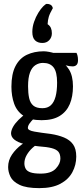

<svg xmlns="http://www.w3.org/2000/svg" viewBox="-20 -775 433 992"><path d="M183 197Q116 197 81 180Q46 163 34 138Q22 113 22 88Q22 53 42 23.5Q62 -6 92.5 -28.5Q123 -51 157 -61L187 -37Q168 -29 149 -12Q130 5 118 26Q106 47 106 69Q106 84 112.5 96.5Q119 109 137.5 115.5Q156 122 190 122Q244 122 268 96.5Q292 71 292 45Q292 22 282 9.5Q272 -3 247.5 -9.5Q223 -16 179 -19Q137 -23 105 -31Q73 -39 55 -53Q37 -67 37 -87Q38 -103 48 -120.5Q58 -138 76.5 -156.5Q95 -175 120 -192L170 -175Q164 -171 153 -160.5Q142 -150 133 -137.5Q124 -125 124 -114Q124 -101 158 -95Q192 -89 242 -83Q281 -77 311 -64.5Q341 -52 357.5 -29Q374 -6 374 34Q374 77 354 114.5Q334 152 292 174.5Q250 197 183 197ZM195 -154Q135 -154 101 -177Q67 -200 53 -239.5Q39 -279 39 -327Q39 -393 60 -433.5Q81 -474 119 -492Q157 -510 206 -510Q217 -510 233.5 -507Q250 -504 264 -499L281 -463Q316 -449 336.5 -416Q357 -383 357 -329Q357 -276 340.5 -237Q324 -198 288.5 -176Q253 -154 195 -154ZM199 -216Q226 -216 242.5 -231Q259 -246 267 -275.5Q275 -305 275 -348Q275 -403 257 -426.5Q239 -450 202 -450Q181 -450 163 -438.5Q145 -427 135 -400.5Q125 -374 125 -329Q125 -294 130.5 -268.5Q136 -243 152 -229.5Q168 -216 199 -216ZM355 -432Q340 -432 319 -437.5Q298 -443 277 -449.5Q256 -456 242.5 -461Q229 -466 229 -466L220 -502H375Q378 -497 380.5 -487.5Q383 -478 383 -464Q383 -447 375.5 -439.5Q368 -432 355 -432ZM222 -755Q234 -755 242 -750Q250 -745 253 -733Q237 -705 232 -688Q227 -671 226 -650Q238 -642 243 -630.5Q248 -619 248 -603Q248 -582 234.5 -567.5Q221 -553 199 -553Q175 -553 161 -566.5Q147 -580 147 -610Q147 -636 156 -662Q165 -688 178 -709Q191 -730 203.5 -742.5Q216 -755 222 -755Z"/></svg>

Font: Yanone Kaffeesatz
Style: Regular
Weight: 400
Designer: Yanone (Cyrillic: Daniel Pouzeot, Huerta Tipografica, and Cyreal)
Foundry: Yanone
Version: Version 2.003